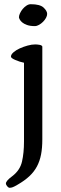

<svg xmlns="http://www.w3.org/2000/svg" viewBox="-20 -678 290 912"><path d="M94 -380Q74 -384 53 -393Q32 -402 32 -409Q32 -419 44 -429.5Q56 -440 73.5 -448Q91 -456 111 -461.5Q131 -467 147 -467Q157 -467 168 -465Q179 -463 181 -457V-16Q181 25 175 56Q169 87 155.5 112.5Q142 138 119.5 159Q97 180 64 199Q49 208 41 211Q33 214 26 214Q20 214 14 206.5Q8 199 8 194Q8 181 38 159Q75 131 84.5 89.5Q94 48 94 -6ZM145 -554Q123 -554 108 -559.5Q93 -565 85 -572Q77 -579 73.5 -586Q70 -593 70 -596Q70 -604 75 -615Q80 -626 88 -635.5Q96 -645 106 -651.5Q116 -658 126 -658Q170 -658 187 -642Q204 -626 204 -612Q204 -603 198.5 -593Q193 -583 184.5 -574.5Q176 -566 165.5 -560Q155 -554 145 -554Z"/></svg>

Font: Asar
Style: Regular
Weight: 400
Designer: Eben Sorkin
Foundry: Eben Sorkin, Pria Ravichandran
Version: Version 1.003; ttfautohint (v1.3) -l 8 -r 50 -G 0 -x 0 -H 45